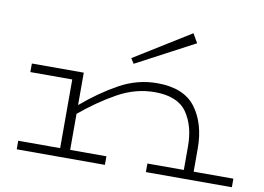

<svg xmlns="http://www.w3.org/2000/svg" viewBox="-82 -911 1426 1038"><g transform="rotate(10 631.5 -392.0)"><path d="M1249 -47V0H777V-47H977V-177Q977 -289 926.5 -361.5Q876 -434 750 -434Q645 -434 547 -379.5Q449 -325 353 -245V-47H552V0H68V-47H298V-424H68V-471H353V-293Q449 -375 547.5 -429.5Q646 -484 755 -484Q902 -484 966.5 -397Q1031 -310 1031 -174V-47ZM610 -565 929 -734 900 -784 592 -593Z"/></g></svg>

Font: BioRhyme Expanded Light
Style: Regular
Weight: 300
Width: 7
Designer: Aoife Mooney
Foundry: Aoife Mooney Type
Version: Version 1.000